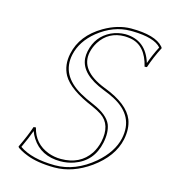

<svg xmlns="http://www.w3.org/2000/svg" viewBox="-102 -740 738 832"><g transform="rotate(15 267.0 -324.0)"><path d="M235.8 -33.2Q321.3 -33.2 363.8 -96.7Q379.4 -121.1 386.2 -150.9Q403.3 -230.5 351.1 -266.1Q335 -276.9 307.6 -289.1Q199.7 -334 168.9 -388.2Q145.5 -431.2 157.2 -484.9Q175.3 -570.3 264.2 -622.6Q324.7 -657.7 383.8 -658.2Q493.2 -658.2 529.3 -616.7Q532.2 -613.3 532.2 -612.8L533.7 -609.9Q508.3 -560.5 493.2 -514.2L482.9 -513.2Q461.4 -604 392.1 -615.7Q379.4 -617.7 366.2 -618.2Q293.9 -618.2 255.9 -558.6Q242.2 -536.6 236.8 -512.2Q218.8 -427.2 338.9 -379.9Q340.8 -379.4 341.8 -378.9Q449.2 -337.4 474.1 -274.4Q488.8 -235.4 478.5 -186Q461.4 -106 377.4 -45.4Q299.8 9.8 217.8 9.8Q198.2 9.8 179.9 8.3Q161.6 6.8 147 4.4Q132.3 2 119.1 -1.5Q106 -4.9 95.9 -8.8Q85.9 -12.7 77.6 -16.4Q69.3 -20 63.7 -23.4Q58.1 -26.9 54.2 -29.3Q50.3 -31.7 49.3 -32.2L46.4 -35.2L44.9 -38.1Q72.8 -96.2 85.9 -136.2L96.2 -137.2Q112.8 -67.9 179.2 -43Q206.1 -33.2 235.8 -33.2ZM235.8 -22.9Q148.4 -22.9 106 -88.9Q96.7 -103.5 90.8 -119.6Q78.1 -84.5 57.1 -39.6Q113.8 -0.5 217.8 0Q309.1 0 390.6 -68.8Q454.6 -124 468.8 -188Q491.2 -292.5 388.2 -347.2Q367.2 -358.4 337.9 -369.6Q230 -411.6 224.6 -481.9Q223.6 -498 227.1 -514.2Q241.7 -584 303.7 -613.8Q333.5 -627.4 366.2 -627.9Q459 -626.5 488.3 -531.2Q502 -570.3 522.5 -609.9Q491.7 -646 394.5 -647.9Q388.7 -647.9 383.8 -647.9Q307.6 -647.9 239.3 -593.3Q180.7 -545.4 167 -482.9Q146.5 -386.7 248 -328.6Q273.4 -314 311 -298.3Q376.5 -270 393.1 -231Q406.2 -197.3 396 -148.9Q377.4 -61.5 296.4 -33.2Q267.1 -22.9 235.8 -22.9Z"/></g></svg>

Font: Linux Biolinum Outline O
Style: Italic
Weight: 400
Italic angle: -12°
Designer: Philipp H. Poll
Foundry: Philipp H. Poll
Version: Version 0.6.2